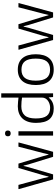

<svg xmlns="http://www.w3.org/2000/svg" viewBox="1048 -1896 858 2993"><g transform="rotate(-90 1476.5 -399.0)"><path d="M26 -533V-540H91L196 -153L215 -71H221L242 -153L355 -540H423L540 -153L563 -71H568L587 -153L687 -540H752V-533L607 0H529L410 -386L392 -459H386L368 -386L255 0H177Z M894 -661Q849 -661 849 -705Q849 -749 894 -749Q939 -749 939 -705Q939 -661 894 -661ZM860 -540H927V0H860Z M1281 10Q1172 10 1115 -57Q1058 -124 1058 -267Q1058 -339 1076.5 -392Q1095 -445 1129 -480Q1163 -515 1210.5 -532.5Q1258 -550 1317 -550Q1355 -550 1389 -546Q1423 -542 1452 -539V-808H1519V0H1461L1455 -66H1449Q1421 -29 1379 -9.5Q1337 10 1281 10ZM1293 -46Q1324 -46 1352.5 -55Q1381 -64 1403 -80Q1425 -96 1438.5 -119Q1452 -142 1452 -170V-484Q1423 -489 1388.5 -492Q1354 -495 1316 -495Q1223 -495 1175 -442Q1127 -389 1127 -270Q1127 -151 1167.5 -98.5Q1208 -46 1293 -46Z M1888 10Q1771 10 1709.5 -62Q1648 -134 1648 -270Q1648 -406 1709.5 -478Q1771 -550 1888 -550Q2005 -550 2066.5 -478Q2128 -406 2128 -270Q2128 -134 2066.5 -62Q2005 10 1888 10ZM1888 -47Q1976 -47 2018 -101Q2060 -155 2060 -270Q2060 -385 2018 -439Q1976 -493 1888 -493Q1800 -493 1758 -439Q1716 -385 1716 -270Q1716 -156 1758 -101.5Q1800 -47 1888 -47Z M2199 -533V-540H2264L2369 -153L2388 -71H2394L2415 -153L2528 -540H2596L2713 -153L2736 -71H2741L2760 -153L2860 -540H2925V-533L2780 0H2702L2583 -386L2565 -459H2559L2541 -386L2428 0H2350Z"/></g></svg>

Font: Encode Sans Normal
Style: Light
Weight: 300
Designer: Pablo Impallari, Andres Torresi
Foundry: Pablo Impallari, Andres Torresi
Version: Version 1.000; ttfautohint (v1.00) -l 8 -r 50 -G 200 -x 14 -